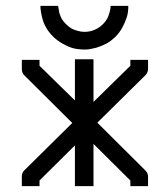

<svg xmlns="http://www.w3.org/2000/svg" viewBox="-20 -679 532 651"><path d="M117 -659H177Q179 -645 181 -636Q184 -625 190 -614Q194 -607 204 -597Q213.5 -587.5 223 -582Q231 -577.5 245 -574Q255.5 -571 267 -571Q279.5 -571 290 -574Q300.5 -577 311 -583Q320.5 -588.5 329 -597Q337.5 -605.5 343 -615Q348.5 -624.5 352 -639Q355 -649.5 355 -659H415Q415 -636 410 -621Q403.5 -601.5 395 -586Q385.5 -568.5 372 -555Q357.5 -540.5 342 -532Q325.5 -523 306 -517Q282 -511 269 -511Q247.5 -511 230 -515Q215.5 -518.5 194 -530Q177.5 -539 162 -553Q145 -570 138 -583Q127.5 -599.5 123 -619Q117 -643 117 -659ZM234 -478H297V-333.5L422 -456V-476H482V-446Q482 -433 473 -424L310 -263L473 -101Q482 -92 482 -80V-48H422V-67L297 -191V-48H234V-186L114 -67V-48H54V-80Q54 -93 62 -101L225 -262L62 -424Q54 -432 54 -446V-476H114V-456L234 -338.5Z"/></svg>

Font: IBM 3270 Semi-Condensed
Style: Condensed
Weight: 400
Monospace: yes
Version: Version 2.3.1